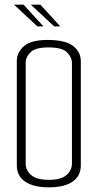

<svg xmlns="http://www.w3.org/2000/svg" viewBox="-20 -799 419 822"><path d="M189 3Q123 3 87.5 -21.5Q52 -46 52 -90V-538Q52 -576 84 -602.5Q116 -629 189 -628Q262 -627 294 -601.5Q326 -576 326 -537V-91Q326 -46 291 -21.5Q256 3 189 3ZM189 -29Q240 -29 264 -49Q288 -69 288 -99V-529Q288 -554 267 -575Q246 -596 187 -596Q132 -596 111 -575.5Q90 -555 90 -530V-99Q90 -69 114 -49Q138 -29 189 -29ZM140 -686 40 -779H81L166 -686ZM212 -686 112 -779H153L238 -686Z"/></svg>

Font: Smooch Sans Light
Style: Regular
Weight: 300
Designer: Robert E. Leuschke
Foundry: Robert E. Leuschke
Version: Version 1.010; ttfautohint (v1.8.3)